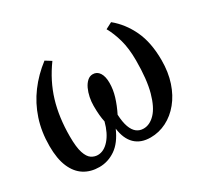

<svg xmlns="http://www.w3.org/2000/svg" viewBox="-121 -733 975 915"><g transform="rotate(-30 367.0 -275.0)"><path d="M186.5 11Q139 11 103.8 -11.2Q68.5 -33.5 49 -79Q29.5 -124.5 29.5 -194.5Q29.5 -273 51.5 -339.5Q73.5 -406 114.5 -461Q155.5 -516 212.5 -559.5L244.5 -539.5Q188 -462 162.2 -376.5Q136.5 -291 136.5 -186Q136.5 -126 146.8 -95.2Q157 -64.5 173.5 -53.5Q190 -42.5 208.5 -42.5Q242.5 -42.5 271.5 -75.5Q300.5 -108.5 315.5 -165.5Q311.5 -184 309.5 -205.2Q307.5 -226.5 307.5 -255.5Q307.5 -278 312.2 -301.5Q317 -325 326.2 -344.8Q335.5 -364.5 348.8 -376.5Q362 -388.5 379 -388.5Q402 -388.5 415 -368.5Q428 -348.5 428 -313Q428 -276.5 416.5 -238.8Q405 -201 385.5 -162Q387.5 -120 397 -93.8Q406.5 -67.5 422.5 -55Q438.5 -42.5 460.5 -42.5Q495 -42.5 524.8 -73.8Q554.5 -105 572.8 -171.2Q591 -237.5 591 -342.5Q591 -408 577.5 -456.5Q564 -505 543.5 -541L579 -559.5Q633 -515.5 665 -447.8Q697 -380 697 -282.5Q697 -216.5 679 -162.5Q661 -108.5 629.2 -69.8Q597.5 -31 556 -10Q514.5 11 468.5 11Q415 11 383.5 -19.5Q352 -50 344.5 -109Q316.5 -45 275.2 -17Q234 11 186.5 11Z"/></g></svg>

Font: Merriweather 48pt
Style: Italic
Weight: 400
Italic angle: -7.8°
Version: Version 2.101